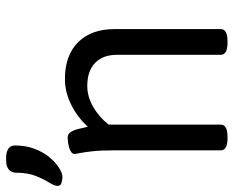

<svg xmlns="http://www.w3.org/2000/svg" viewBox="-118 -673 763 627"><g transform="rotate(-90 263.5 -359.5)"><path d="M-1 -537Q-9 -537 -19.5 -540Q-30 -543 -30 -552Q-30 -564 -19 -581Q-8 -598 2.5 -624.5Q13 -651 13 -689Q13 -703 23 -712Q33 -721 53 -721H62Q81 -721 91.5 -713.5Q102 -706 102 -693Q102 -657 91 -628Q80 -599 63 -579Q46 -559 28.5 -548Q11 -537 -1 -537ZM126 2Q86 2 86 -20V-371Q86 -412 83 -439Q80 -466 77 -480.5Q74 -495 74 -497Q74 -504 80.5 -508.5Q87 -513 96 -515.5Q105 -518 114 -519Q123 -520 128 -520Q140 -520 146.5 -509Q153 -498 156.5 -482.5Q160 -467 163 -454Q195 -489 236 -509Q277 -529 319 -529Q396 -529 439 -486Q482 -443 482 -367V-20Q482 2 442 2H438Q398 2 398 -20V-359Q398 -405 371.5 -430.5Q345 -456 296 -456Q262 -456 228.5 -437Q195 -418 170 -386V-20Q170 2 130 2Z"/></g></svg>

Font: Asap
Style: Regular
Weight: 400
Designer: Pablo Cosgaya
Foundry: Omnibus-Type
Version: Version 3.001